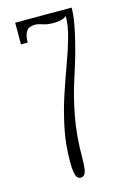

<svg xmlns="http://www.w3.org/2000/svg" viewBox="-111 -754 542 818"><g transform="rotate(-15 160.0 -345.0)"><path d="M141.5 10Q131 10 125.2 2.2Q119.5 -5.5 116.8 -22.5Q114 -39.5 114 -67Q114 -143 128.5 -213.2Q143 -283.5 164.2 -347.8Q185.5 -412 206.8 -469.8Q228 -527.5 242.5 -578.5Q257 -629.5 257 -673Q255 -669 247.2 -665Q239.5 -661 226.8 -658.8Q214 -656.5 196.5 -656.5Q177 -656.5 164 -660Q151 -663.5 140.8 -666.8Q130.5 -670 119.5 -670Q108.5 -670 97.8 -666.2Q87 -662.5 79.5 -648.8Q72 -635 71 -604.5H41.5V-700H290.5Q290.5 -685.5 289 -669Q287.5 -652.5 284.2 -634.2Q281 -616 276.8 -596.2Q272.5 -576.5 267.5 -555.8Q262.5 -535 256.5 -513.5Q248.5 -484 239 -454Q229.5 -424 220 -394Q199.5 -331 184 -249Q168.5 -167 168.5 -67Q168.5 -39.5 166 -22.5Q163.5 -5.5 157.5 2.2Q151.5 10 141.5 10Z"/></g></svg>

Font: Imbue Thin 10pt ExtraLight
Style: Regular
Weight: 250
Version: Version 1.102